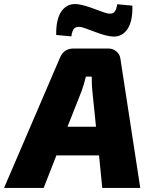

<svg xmlns="http://www.w3.org/2000/svg" viewBox="-64 -930 748 950"><path d="M289 -750 214 -757Q213 -834 239 -872.5Q265 -911 310 -910Q341 -909 398.5 -887.5Q456 -866 466 -864Q491 -859 501.5 -870Q512 -881 516 -909L591 -902Q593 -825 567 -786.5Q541 -748 497 -749Q464 -750 406.5 -772Q349 -794 338 -796Q313 -800 303 -789Q293 -778 289 -750ZM426 -161H215L152 0H-44L233 -645Q252 -690 300 -690H472Q495 -690 512.5 -675Q530 -660 532 -638L630 0H442ZM411 -303 393 -479Q390 -503 390 -551H361Q352 -514 340 -480L270 -303Z"/></svg>

Font: Ezarion Extra Bold
Style: Italic
Weight: 800
Italic angle: -8°
Designer: Natanael Gama
Version: Version 1.001;PS 001.001;hotconv 1.0.70;makeotf.lib2.5.58329